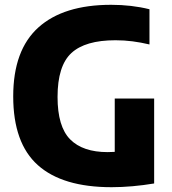

<svg xmlns="http://www.w3.org/2000/svg" viewBox="-20 -770 714 799"><path d="M444.5 9Q240 9 137.5 -82.8Q35 -174.5 35 -369Q35 -561.5 139.8 -655.8Q244.5 -750 442.5 -750Q527.5 -750 602 -731.5V-585Q566 -593.5 531.5 -598Q497 -602.5 460.5 -602.5Q334.5 -602.5 277 -549.2Q219.5 -496 219.5 -366.5Q219.5 -243 272 -190Q324.5 -137 428 -137Q442.5 -137 457.5 -138V-360H621.5V-6.5Q576.5 1 531.5 5Q486.5 9 444.5 9Z"/></svg>

Font: Encode Sans Semi Condensed ExtraBold
Style: Regular
Weight: 800
Width: 4
Designer: Multiple Designers
Foundry: Impallari Type
Version: Version 3.000; ttfautohint (v1.8.3) -l 8 -r 50 -G 200 -x 14 